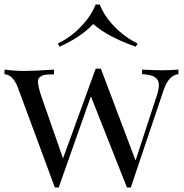

<svg xmlns="http://www.w3.org/2000/svg" viewBox="-20 -822 810 847"><path d="M691 -512Q735 -512 767 -515V-495Q724 -490 702 -425L557 5H540L381 -397L239 5H222L58 -438Q35 -494 0 -494V-515Q42 -509 88 -509Q132 -509 218 -515V-494Q189 -494 177.5 -492Q166 -490 156 -482Q146 -474 147.5 -457.5Q149 -441 158 -410L258 -123L402 -519H425L578 -114L672 -401Q681 -430 681 -446Q681 -470 663.5 -481.5Q646 -493 607 -495V-515Q660 -512 691 -512ZM587 -630 579 -616Q456 -659 391 -716Q338 -659 243 -616L235 -630Q291 -657 336 -703.5Q381 -750 402 -802H420Q440 -751 485 -704.5Q530 -658 587 -630Z"/></svg>

Font: Playfair Display
Style: Regular
Weight: 400
Designer: Claus Eggers S?rensen
Foundry: Claus Eggers S?rensen
Version: Version 1.003